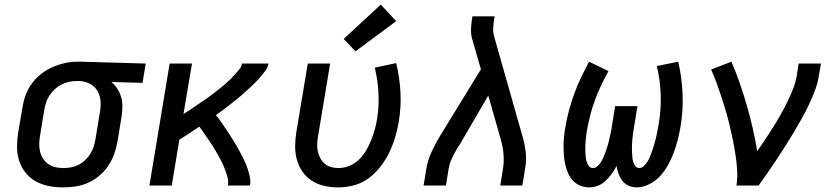

<svg xmlns="http://www.w3.org/2000/svg" viewBox="-20 -806 3640 834"><path d="M253 8Q222 8 191.5 2Q161 -4 135 -18.5Q109 -33 90.5 -56.5Q72 -80 63 -108.5Q54 -137 54 -168.5Q54 -200 59 -231L78 -341Q82 -368 92 -394.5Q102 -421 119 -444Q136 -467 159 -485Q182 -503 208.5 -514.5Q235 -526 262 -532Q289 -538 316 -538Q320 -538 324.5 -538Q329 -538 333 -538L613 -530L599 -446L464 -450Q479 -437 490 -420Q501 -403 506.5 -383.5Q512 -364 511.5 -342Q511 -320 508 -299L490 -189Q485 -162 475.5 -135.5Q466 -109 449.5 -85Q433 -61 410.5 -42Q388 -23 361.5 -11.5Q335 0 307.5 4Q280 8 253 8ZM254 -76Q271 -76 288 -79Q305 -82 321 -90Q337 -98 350 -110.5Q363 -123 372.5 -138Q382 -153 387 -169.5Q392 -186 395 -203L413 -313Q418 -337 417 -362Q416 -387 405 -408Q394 -429 373.5 -440.5Q353 -452 328 -454H319Q317 -454 314.5 -454Q312 -454 310 -454Q294 -454 277.5 -450Q261 -446 245.5 -438Q230 -430 217 -417.5Q204 -405 194.5 -390.5Q185 -376 180 -360Q175 -344 172 -327L154 -217Q151 -200 150.5 -182Q150 -164 154 -147.5Q158 -131 167 -117Q176 -103 189.5 -93.5Q203 -84 220 -80Q237 -76 254 -76Z M629 0 717 -530H814L777 -311Q789 -318 801 -326Q813 -334 824.5 -342Q836 -350 848 -358Q860 -366 871.5 -374Q883 -382 894.5 -390.5Q906 -399 917 -407.5Q928 -416 939 -425Q950 -434 961 -443.5Q972 -453 982 -463Q992 -473 1001.5 -483.5Q1011 -494 1020 -505.5Q1029 -517 1031 -530H1146Q1146 -530 1146 -530Q1146 -530 1146 -530Q1146 -530 1146 -530Q1146 -530 1146 -530Q1144 -515 1134.5 -501.5Q1125 -488 1114.5 -475.5Q1104 -463 1093 -451.5Q1082 -440 1070 -429Q1058 -418 1045.5 -407Q1033 -396 1021 -385.5Q1009 -375 996 -365Q983 -355 970.5 -345Q958 -335 945 -325.5Q932 -316 918 -306Q929 -293 938.5 -279Q948 -265 958 -250.5Q968 -236 977 -222Q986 -208 995 -193.5Q1004 -179 1012.5 -164Q1021 -149 1029 -133.5Q1037 -118 1044 -102.5Q1051 -87 1056.5 -70.5Q1062 -54 1065.5 -36Q1069 -18 1066 0H970Q973 -19 968 -37Q963 -55 956.5 -72Q950 -89 942 -105Q934 -121 925 -136.5Q916 -152 906.5 -167.5Q897 -183 887 -197.5Q877 -212 867 -226.5Q857 -241 846 -256Q824 -241 802.5 -227Q781 -213 759 -199L726 0Z M1449 8Q1418 8 1389 1.5Q1360 -5 1335.5 -20.5Q1311 -36 1294.5 -59.5Q1278 -83 1270 -111Q1262 -139 1262 -169.5Q1262 -200 1267 -231L1317 -530H1414L1362 -217Q1359 -200 1358 -183Q1357 -166 1360 -150.5Q1363 -135 1370.5 -120.5Q1378 -106 1390 -95.5Q1402 -85 1418 -80.5Q1434 -76 1450 -76Q1474 -76 1497.5 -85.5Q1521 -95 1539 -112.5Q1557 -130 1570 -152Q1583 -174 1592 -196.5Q1601 -219 1607.5 -242Q1614 -265 1618 -289Q1627 -346 1624 -402Q1621 -458 1608 -512L1701 -532Q1716 -470 1719.5 -406Q1723 -342 1712 -276Q1706 -242 1696 -208.5Q1686 -175 1670.5 -143Q1655 -111 1632.5 -82Q1610 -53 1581 -31.5Q1552 -10 1517 -1Q1482 8 1449 8ZM1524 -583 1473 -637 1634 -786 1701 -714Z M1820 0 1832 -74Q1839 -113 1856.5 -150.5Q1874 -188 1896 -223L2069 -505L2059 -539L2034 -626Q2034 -629 2033 -631Q2032 -633 2031 -635Q2031 -635 2031 -635Q2031 -635 2031 -636Q2025 -657 2026 -680.5Q2027 -704 2031 -728L2032 -735H2129L2127 -728Q2124 -708 2122.5 -687.5Q2121 -667 2126 -649L2247 -223Q2258 -188 2263 -150Q2268 -112 2261 -74L2249 0H2153L2165 -74Q2170 -106 2167 -138Q2164 -170 2155 -201L2101 -391L1978 -180Q1976 -177 1973.5 -173Q1971 -169 1968 -166V-165Q1955 -143 1944 -120Q1933 -97 1929 -74L1917 0Z M2539 8Q2518 8 2499.5 0Q2481 -8 2468 -22Q2455 -36 2447.5 -54Q2440 -72 2435.5 -91Q2431 -110 2429.5 -130.5Q2428 -151 2428 -171.5Q2428 -192 2430 -213Q2432 -234 2436 -254Q2442 -291 2452 -328Q2462 -365 2475 -400.5Q2488 -436 2504.5 -470.5Q2521 -505 2539 -538L2623 -497Q2606 -467 2591.5 -436Q2577 -405 2565 -373Q2553 -341 2544.5 -308Q2536 -275 2530 -242Q2528 -230 2526.5 -218.5Q2525 -207 2524 -195.5Q2523 -184 2522.5 -172.5Q2522 -161 2522.5 -149.5Q2523 -138 2524 -126.5Q2525 -115 2528 -104.5Q2531 -94 2537.5 -85Q2544 -76 2556 -76Q2566 -76 2575 -84Q2584 -92 2590 -101.5Q2596 -111 2600.5 -121Q2605 -131 2608.5 -141Q2612 -151 2615.5 -161.5Q2619 -172 2622 -182Q2625 -192 2627 -202.5Q2629 -213 2631.5 -223.5Q2634 -234 2636 -244.5Q2638 -255 2639 -265L2652 -345H2749L2736 -265Q2734 -255 2732.5 -244.5Q2731 -234 2729.5 -223.5Q2728 -213 2727 -202.5Q2726 -192 2725.5 -182Q2725 -172 2725 -161.5Q2725 -151 2725.5 -141Q2726 -131 2727 -121Q2728 -111 2731 -101.5Q2734 -92 2740.5 -84Q2747 -76 2757 -76Q2768 -76 2776.5 -84.5Q2785 -93 2791 -102Q2797 -111 2801.5 -121Q2806 -131 2809.5 -141.5Q2813 -152 2816.5 -162Q2820 -172 2823 -182.5Q2826 -193 2828.5 -203.5Q2831 -214 2833 -224Q2835 -234 2837 -244.5Q2839 -255 2841 -266Q2852 -331 2850 -394Q2848 -457 2833 -519L2926 -538Q2942 -469 2945 -398Q2948 -327 2936 -255Q2931 -227 2924 -199Q2917 -171 2907 -144Q2897 -117 2882.5 -90.5Q2868 -64 2848 -42Q2828 -20 2800.5 -6Q2773 8 2745 8Q2727 8 2710.5 0.5Q2694 -7 2683.5 -20.5Q2673 -34 2667 -51Q2661 -68 2658 -85Q2649 -67 2637 -50.5Q2625 -34 2610 -20Q2595 -6 2576.5 1Q2558 8 2539 8Z M3179 0Q3184 -33 3182 -66.5Q3180 -100 3175 -132.5Q3170 -165 3163.5 -197Q3157 -229 3149.5 -260.5Q3142 -292 3133 -323Q3124 -354 3114 -384.5Q3104 -415 3093 -445Q3082 -475 3069 -504L3157 -538Q3177 -492 3193.5 -444.5Q3210 -397 3224 -348Q3238 -299 3249.5 -249.5Q3261 -200 3269 -149Q3287 -175 3304.5 -201Q3322 -227 3338.5 -253.5Q3355 -280 3370.5 -307.5Q3386 -335 3399.5 -362.5Q3413 -390 3424.5 -419Q3436 -448 3441 -477L3449 -530H3546L3537 -477Q3532 -445 3520 -413.5Q3508 -382 3493.5 -351Q3479 -320 3462 -290Q3445 -260 3427.5 -230.5Q3410 -201 3391.5 -172Q3373 -143 3354 -114Q3335 -85 3315 -56.5Q3295 -28 3275 0Z"/></svg>

Font: Iosevka Curly Medium Extended
Style: Italic
Weight: 500
Width: 7
Italic angle: -9°
Monospace: yes
Designer: Belleve Invis
Foundry: Belleve Invis
Version: Version 11.1.0; ttfautohint (v1.8.3)